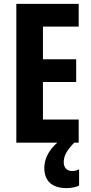

<svg xmlns="http://www.w3.org/2000/svg" viewBox="-20 -734 467 988"><path d="M308 102C308 70 320 44 362 0H385V-119H201V-312H372V-429H201V-597H385V-714H64V0H275C227 42 208 88 208 130C208 196 246 234 323 234C350 234 373 228 387 221V137C378 142 368 146 351 146C324 146 308 128 308 102Z"/></svg>

Font: Noto Sans Thai Looped ExtraCondensed
Style: Bold
Weight: 700
Width: 2
Designer: Sasikarn Vongin, Ben Mitchell
Foundry: The Fontpad Ltd
Version: Version 1.001